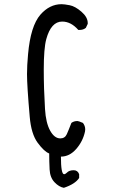

<svg xmlns="http://www.w3.org/2000/svg" viewBox="-20 -768 540 917"><path d="M285 129Q262 125 240.5 102.5Q219 80 217 42Q215 4 215 -35Q191 -44 160 -86Q129 -128 122 -210Q109 -358 109 -414Q109 -455 114 -509Q126 -644 173 -698Q217 -748 274 -748Q287 -748 313 -743Q339 -738 369 -712Q399 -686 399 -658V-654L390 -635Q378 -625 360 -625H354Q319 -665 277 -665Q224 -665 201 -581Q189 -537 189 -435Q189 -345 195 -247Q199 -181 219.5 -144Q240 -107 268 -107Q290 -107 299 -127Q308 -147 321 -181Q333 -190 350 -190Q355 -190 376 -181Q387 -167 387 -150L386 -140Q376 -93 344 -56.5Q312 -20 271 -20Q271 64 286 64Q292 64 299 57Q310 45 332 45Q351 45 358 64V82Q339 111 285 129Z"/></svg>

Font: Xiaolai Mono SC
Style: Regular
Weight: 400
Monospace: yes
Designer: LXGW / Nozomi Seto
Version: Version 3.113;September 30, 2024